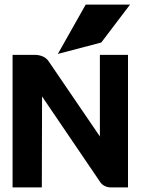

<svg xmlns="http://www.w3.org/2000/svg" viewBox="-20 -820 619 840"><path d="M423 -634 549 -800H355L233 -584ZM416 -27C427 -8 447 0 466 0H540V-580H417V-223L192 -553C179 -572 155 -580 132 -580H35V0H163L164 -398Z"/></svg>

Font: Charger
Style: Hemi
Weight: 900
Designer: Jasper
Foundry: Cannot Into Space Fonts
Version: Version 0.99